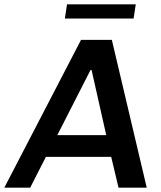

<svg xmlns="http://www.w3.org/2000/svg" viewBox="-61 -871 748 891"><path d="M-41 0 315 -686H458L620 0H489L455 -143H152L79 0ZM205 -244H432L364 -546H359ZM240 -785 250 -851H569L559 -785Z"/></svg>

Font: Chivo Medium Medium
Style: Italic
Weight: 500
Italic angle: -8.05°
Version: Version 2.002